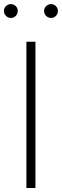

<svg xmlns="http://www.w3.org/2000/svg" viewBox="-41 -935 309 955"><path d="M135.3 -727.5V0H90.3V-727.5ZM212.9 -845.7Q198.7 -845.7 188.5 -856Q178.2 -866.2 178.2 -880.4Q178.2 -894.5 188.5 -904.5Q198.7 -914.6 212.9 -914.6Q227.1 -914.6 237.1 -904.5Q247.1 -894.5 247.1 -880.4Q247.1 -866.2 237.1 -856Q227.1 -845.7 212.9 -845.7ZM13.2 -845.7Q-1 -845.7 -11.2 -856Q-21.5 -866.2 -21.5 -880.4Q-21.5 -894.5 -11.2 -904.5Q-1 -914.6 13.2 -914.6Q27.3 -914.6 37.4 -904.5Q47.4 -894.5 47.4 -880.4Q47.4 -866.2 37.4 -856Q27.3 -845.7 13.2 -845.7Z"/></svg>

Font: Inter 24pt ExtraLight
Style: Regular
Weight: 250
Designer: Rasmus Andersson
Foundry: rsms
Version: Version 4.001;git-66647c0bb